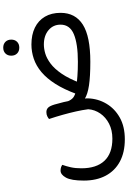

<svg xmlns="http://www.w3.org/2000/svg" viewBox="183 -776 812 1219"><g transform="rotate(-90 589.5 -167.0)"><path d="M806 -79Q920 -79 981 -104.5Q1042 -130 1042 -189Q1042 -236 1007 -265.5Q972 -295 916 -295Q889 -295 858.5 -286Q828 -277 795 -252.5Q762 -228 730.5 -182Q699 -136 671 -62L602 -88Q631 -167 666 -222Q701 -277 741 -310.5Q781 -344 825.5 -359Q870 -374 916 -374Q978 -374 1023 -352Q1068 -330 1092.5 -288.5Q1117 -247 1117 -189Q1117 -95 1042 -47.5Q967 0 806 0Q713 0 656.5 -8.5Q600 -17 571 -35.5Q542 -54 529 -82L555 -144Q564 -121 578.5 -109Q593 -97 631 -88Q634 -87 639 -88.5Q644 -90 648 -89Q677 -85 715.5 -82Q754 -79 806 -79ZM505 -13Q500 -51 491 -91Q482 -131 470 -174Q458 -217 443 -262Q448 -267 459.5 -273Q471 -279 487 -279Q504 -279 515 -268Q526 -257 535 -227Q552 -169 563 -109.5Q574 -50 574 -15Q572 48 540.5 101.5Q509 155 452 187Q395 219 314 219Q231 219 172.5 187.5Q114 156 83 97.5Q52 39 52 -41Q52 -121 71 -155Q90 -189 115 -189Q127 -189 136 -186Q145 -183 152 -178Q143 -153 136.5 -124Q130 -95 130 -57Q130 39 177.5 89.5Q225 140 318 140Q372 140 413 119Q454 98 478 63Q502 28 505 -13ZM896 -451Q873 -451 859 -465Q845 -479 845 -502Q845 -525 859 -539Q873 -553 896 -553Q919 -553 933 -539Q947 -525 947 -502Q947 -479 933 -465Q919 -451 896 -451Z"/></g></svg>

Font: Baloo Bhaijaan 2
Style: Regular
Weight: 400
Designer: Sanskriti Dholi, Noopur Datye and Ek Type
Foundry: Ek Type
Version: Version 1.701